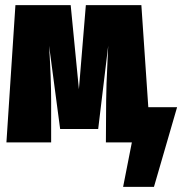

<svg xmlns="http://www.w3.org/2000/svg" viewBox="-20 -554 709 747"><path d="M669 -137 579 173H459L493 0H392L393 -161Q393 -211 399 -333L401 -376L362 -52H214L171 -376Q179 -248 179 -161V0H5L40 -534H255L287 -207L314 -534H530L557 -137Z"/></svg>

Font: Fira Sans Extra Condensed Black
Style: Regular
Weight: 900
Width: 1
Designer: Carrois Corporate & Edenspiekermann AG
Foundry: Carrois Corporate GbR & Edenspiekermann AG
Version: Version 4.203